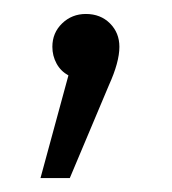

<svg xmlns="http://www.w3.org/2000/svg" viewBox="-20 -104 247 275"><path d="M151 -37Q151 -15 136 18L80 151H38L78 4Q67 -2 61 -13Q55 -24 55 -37Q55 -57 69 -70.5Q83 -84 103 -84Q124 -84 137.5 -70.5Q151 -57 151 -37Z"/></svg>

Font: Statis Sans Light
Style: Regular
Weight: 300
Designer: bBox Type GmbH
Foundry: bBox Type GmbH
Version: Version 1.000